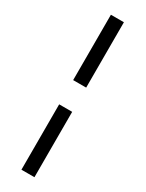

<svg xmlns="http://www.w3.org/2000/svg" viewBox="-229 -752 713 940"><g transform="rotate(30 127.0 -282.0)"><path d="M90 -350.5V-720H163.5V-350.5ZM90 156V-213.5H163.5V156Z"/></g></svg>

Font: Manrope ExtraLight
Style: Regular
Weight: 400
Version: Version 4.504